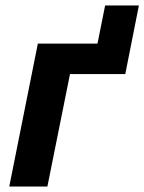

<svg xmlns="http://www.w3.org/2000/svg" viewBox="-20 -685 530 705"><path d="M14 0 119 -525H338L366 -665H490L440 -413H237L154 0Z"/></svg>

Font: Aneliza
Style: Bold Italic
Weight: 700
Italic angle: -11.31°
Designer: Mike Abbink, Paul van der Laan, Pieter van Rosmalen
Foundry: Bold Monday
Version: Version 3.0